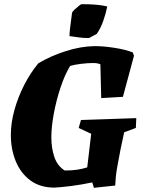

<svg xmlns="http://www.w3.org/2000/svg" viewBox="-20 -887 701 920"><path d="M430 13 422 -13Q370 -2 323 4Q276 10 241 12Q172 12 125.5 -22.5Q79 -57 55.5 -114.5Q32 -172 32 -240Q32 -298 49 -359.5Q66 -421 95.5 -479Q125 -537 164 -584Q223 -619 295 -642Q367 -665 433 -666Q476 -666 527.5 -658Q579 -650 616 -636L622 -620L569 -423L465 -417L461 -579Q454 -582 446 -583.5Q438 -585 426 -585Q400 -585 367.5 -581Q335 -577 316 -571Q290 -528 270 -467.5Q250 -407 238 -343.5Q226 -280 226 -229Q226 -177 240.5 -134.5Q255 -92 290 -70Q326 -70 351 -74Q376 -78 398 -85L417 -246L357 -274L368 -312Q438 -314 502 -316.5Q566 -319 633 -321L631 -274L575 -253Q566 -213 557.5 -171Q549 -129 543 -94Q537 -62 535 -39Q533 -16 532 2ZM313 -714Q313 -728 315.5 -750Q318 -772 321 -793Q324 -814 325 -824Q326 -831 336.5 -840.5Q347 -850 357 -858Q367 -866 370 -867Q381 -867 403 -866.5Q425 -866 449.5 -863.5Q474 -861 494 -856Q487 -821 474.5 -786Q462 -751 444 -725Q435 -720 426 -715Q417 -710 407 -705Q383 -704 360 -707.5Q337 -711 313 -714Z"/></svg>

Font: Labrada ExtraBold
Style: Italic
Weight: 800
Italic angle: -7°
Designer: Mercedes Jáuregui
Foundry: Omnibus-Type Team
Version: Version 1.000; ttfautohint (v1.8.4.7-5d5b)